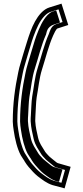

<svg xmlns="http://www.w3.org/2000/svg" viewBox="-20 -825 456 1052"><path d="M317 -805 250 -784C234.7 -779.3 219.7 -769.3 205 -754C153.8 -699.4 134.1 -612.7 108 -531C100.5 -502.2 85.3 -459.2 80 -429C62.4 -345.6 50 -258.3 50 -159C50.7 -142.3 52.3 -126.3 55 -111C62 -61.9 74.4 -10.3 94 26L108 48C110.7 51.3 113.3 55.7 116 61C122.7 71.7 129.7 81.3 137 90C153 108.2 167.7 125.5 187 141C212 159.7 234.5 178.2 267 189L334 207L367 89L301 70C298.1 70 292.6 66.8 290 65L280 57C274.7 53 269.3 48.7 264 44L252 34C248.7 31.3 246 28.7 244 26C237.9 19 228.3 9.7 224 1C209.8 -23.9 196.9 -37.3 189 -69C182.1 -101.7 175.2 -124.8 173 -162C173 -174 173.3 -183.3 174 -190C176.3 -219.4 176.7 -264.3 181 -292C190.8 -344.3 194.8 -396.1 210 -444C229.8 -505.6 246.1 -574 271 -630C275.8 -641.1 287.6 -666.5 295 -669L354 -688ZM301.6 96.2 336.2 106.2 316.6 176.4 274.2 165.1C247 155.8 227.1 139.9 202.3 121.2C184.7 107 171.8 91.9 156 73.7C150 66.7 143.5 57.7 137.8 48.7C134.8 42.8 131.9 38.2 128.4 33.5L115.6 13.4C98.1 -19.8 86.5 -67 79.7 -114.9C77.1 -129.7 75.6 -144.7 75 -159.5C75.1 -257.8 87 -341 104.6 -424.3C109.3 -451.6 124.3 -494.8 132 -524C143.2 -559.2 152.5 -594.9 163.5 -625.4C181.1 -672.3 196.8 -708.7 223.2 -736.8C235.6 -749.8 247.1 -757 257.4 -760.1L300.7 -773.7L322.7 -704.2L287.2 -692.8C258.3 -683.1 251.8 -648.6 248.1 -640C222 -581.2 205.6 -512 186.2 -451.6C169.7 -399.8 166 -347.5 156.4 -296.2C151.5 -264.7 151.2 -219.9 149.1 -192.3C148.2 -182.8 148 -174.5 148 -162V-161.3C150.4 -120.8 157.8 -96 164.6 -63.4C174 -25.9 190.1 -7.8 201.9 12.8C210 27.9 220.5 37.1 224.7 41.9C228.7 46.9 232.2 50.2 236.2 53.4L247.7 63C254.6 69 259.4 72.7 264.7 76.8L275.2 85.2C283 90.4 277 89.7 301.6 96.2ZM288 -767.9 267.7 -761.6C263 -760.1 252 -754.4 239.4 -741.3C213.1 -713.1 196.6 -675.4 179 -628.4C167.8 -597.4 158.4 -561.2 147.4 -526.5C139.7 -497.5 124.6 -454.4 119.7 -426C102.2 -342.7 90.1 -258 90 -159.3C90.7 -143.6 92.2 -128.6 94.8 -113.5C101.7 -65.2 113.7 -16.2 131.6 17.4L144.6 37.9C147.8 42 150.2 45.8 153.8 52.7C159.6 61.9 165.5 70.2 172.2 78.1C188 96.1 201.7 112 218.1 125.3C242.7 143.8 262 158.6 284.5 166.5L303.3 171.5L322.3 103.7L288.3 93.9C269.3 89.4 264.7 84.7 259.6 81.3L248.9 72.7C243.7 68.8 238.1 64.3 231.7 58.8L220.2 49.2C216.1 45.9 211.8 41.8 208.4 37.4C203.3 31.7 193.1 22.4 186.1 9C173.7 -12.5 158.3 -29.9 149.4 -65.4C142.5 -98.2 135.4 -121.4 133 -161.5C133 -174.9 133.2 -182.7 134.1 -191.4C136.2 -219.7 136.6 -264.5 141.2 -294.7C150.9 -346.4 154.7 -398.3 170.8 -448.9C190.3 -509.7 206.6 -578.5 232.4 -636.6C235.9 -644.8 234.8 -677.2 276.4 -691.1L308.9 -701.6Z"/></svg>

Font: Tape
Style: Regular
Weight: 500
Foundry: Cannot Into Space Fonts
Version: Version 0.97